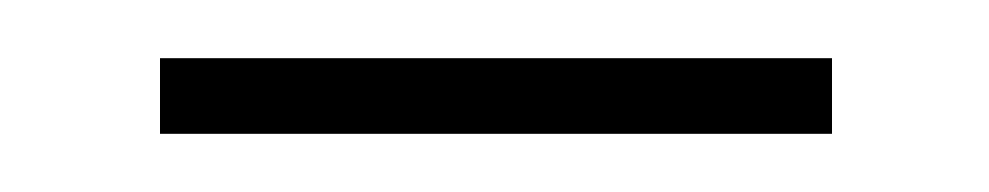

<svg xmlns="http://www.w3.org/2000/svg" viewBox="-20 -305 340 66"><path d="M35 -259V-285H266V-259Z"/></svg>

Font: Noto Sans Lao Looped SemiCondensed Thin
Style: Regular
Weight: 100
Width: 4
Designer: Mark Frömberg, Ben Mitchell
Foundry: The Fontpad Ltd
Version: Version 1.002; ttfautohint (v1.8.4.7-5d5b)